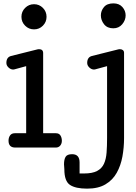

<svg xmlns="http://www.w3.org/2000/svg" viewBox="-20 -870 800 1132"><path d="M180.7 -696.8Q149.9 -696.8 128.2 -718.5Q106.4 -740.2 106.4 -771Q106.4 -801.8 128.2 -823.5Q149.9 -845.2 180.7 -845.2Q211.4 -845.2 232.9 -823.5Q254.4 -801.8 254.4 -771Q254.4 -740.2 232.9 -718.5Q211.4 -696.8 180.7 -696.8ZM70.3 0Q30.3 0 30.3 -40.5Q30.3 -58.6 39.3 -71.5Q48.3 -84.5 67.4 -84.5H134.3V-480L64.5 -460.9Q61.5 -460 57.6 -460Q43 -460 30.3 -471.9Q17.6 -483.9 17.6 -499Q17.6 -532.7 45.4 -540L201.7 -579.1Q205.6 -580.1 209.5 -580.1Q234.4 -580.1 234.4 -557.1V-84.5H309.6Q328.1 -84.5 336.4 -71.3Q344.7 -58.1 344.7 -39.6Q344.7 -23.4 335.2 -11.7Q325.7 0 308.6 0ZM493.2 242.2Q425.3 242.2 392.3 220Q359.4 197.8 359.4 128.4Q359.4 120.1 358.4 112.8Q357.4 105.5 357.4 99.1Q357.4 70.3 366.7 54.7Q376 39.1 405.3 39.1Q449.2 39.1 449.2 87.9V152.8H475.1Q524.9 152.8 552.7 137.9Q580.6 123 593 95.5Q605.5 67.9 608.4 29.5Q611.3 -8.8 611.3 -56.2V-480L541 -460.9Q538.1 -460 534.2 -460Q519.5 -460 506.8 -471.9Q494.1 -483.9 494.1 -499Q494.1 -532.7 522 -540L678.2 -579.1Q682.1 -580.1 686 -580.1Q697.3 -580.1 704.3 -574.7Q711.4 -569.3 711.4 -558.1V-56.2Q711.4 0 701.7 53.2Q691.9 106.4 668 149.2Q644 191.9 601.6 217Q559.1 242.2 493.2 242.2ZM647.9 -703.1Q612.3 -703.1 593.5 -727.1Q574.7 -751 574.7 -779.3Q574.7 -806.2 592.8 -828.1Q610.8 -850.1 648.9 -850.1Q682.6 -850.1 701.7 -828.4Q720.7 -806.6 720.7 -779.3Q720.7 -751 700.7 -727.1Q680.7 -703.1 647.9 -703.1Z"/></svg>

Font: Cutive
Style: Regular
Weight: 400
Version: Version 1.100; ttfautohint (v1.8.4.7-5d5b)